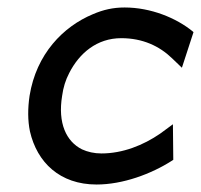

<svg xmlns="http://www.w3.org/2000/svg" viewBox="-20 -482 537 513"><path d="M59 -226C54 -192 54 -160 60 -131C79 -48 140 11 238 11C308 11 384 -17 440 -53L443 -55L442 -150L408 -125C363 -94 308 -72 251 -72C232 -72 214 -76 199 -83C157 -104 134 -153 146 -226C149 -248 155 -268 165 -287C192 -340 239 -380 304 -380C361 -380 406 -359 440 -326L466 -301L497 -396L495 -398C451 -434 383 -462 313 -462C282 -462 256 -456 228 -444C149 -411 77 -338 59 -226Z"/></svg>

Font: Charger Sport
Style: SeBdNrwObl
Weight: 600
Designer: Jasper
Foundry: Cannot Into Space Fonts
Version: Version 1.1